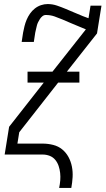

<svg xmlns="http://www.w3.org/2000/svg" viewBox="-20 -763 521 948"><path d="M272 165Q276 146 277.5 127.5Q279 109 277 91Q275 73 269.5 56.5Q264 40 253 26.5Q242 13 225.5 6.5Q209 0 190 0H3L25 -137L196 -355H116V-409H239L404 -618L368 -633Q348 -641 328.5 -649.5Q309 -658 289 -666.5Q269 -675 249 -682Q229 -689 206 -689Q197 -689 189.5 -683Q182 -677 177 -669Q172 -661 168 -653Q164 -645 162 -636.5Q160 -628 158 -619.5Q156 -611 154 -602L147 -556H87L94 -602Q97 -618 101 -634Q105 -650 111.5 -665.5Q118 -681 128 -695.5Q138 -710 152 -721Q166 -732 182.5 -737.5Q199 -743 215 -743Q239 -743 261 -735.5Q283 -728 304.5 -719Q326 -710 347 -701Q368 -692 390 -683L417 -673L427 -735H481L459 -598L310 -409H372V-355H267L75 -110L66 -54H190Q217 -54 242.5 -47.5Q268 -41 287 -25.5Q306 -10 318 12Q330 34 335 59.5Q340 85 338.5 111.5Q337 138 332 165Z"/></svg>

Font: Iosevka QP Light
Style: Italic
Weight: 300
Italic angle: -9°
Designer: Belleve Invis
Foundry: Belleve Invis
Version: Version 20.0.0; ttfautohint (v1.8.4)